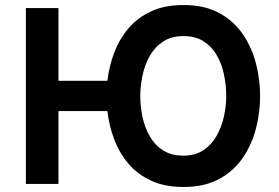

<svg xmlns="http://www.w3.org/2000/svg" viewBox="-20 -732 1111 764"><path d="M709.8 12Q635.4 12 581 -13.2Q526.7 -38.5 490.5 -81.5Q454.3 -124.4 434.1 -178.3Q413.9 -232.2 407.2 -290H212.6V0H83V-700H212.6V-410.4H407.2Q414.1 -468.2 434.4 -522.1Q454.7 -576 490.9 -618.9Q527.1 -661.7 581.4 -686.9Q635.6 -712 709.8 -712Q794 -712 852.2 -680.2Q910.4 -648.5 946.3 -595.8Q982.3 -543 998.6 -479Q1015 -415 1015 -350Q1015 -285 998.6 -221Q982.3 -157 946.3 -104.2Q910.4 -51.5 852.2 -19.8Q794 12 709.8 12ZM709.8 -112.6Q757 -112.6 789.6 -134.5Q822.2 -156.4 842.2 -192Q862.3 -227.6 871.2 -269.2Q880.2 -310.8 880.2 -350Q880.2 -392.2 871.5 -434.3Q862.9 -476.4 843.1 -511.3Q823.4 -546.2 790.6 -567.3Q757.9 -588.4 709.8 -588.4Q661.3 -588.4 628.4 -566.3Q595.5 -544.3 575.6 -508.7Q555.7 -473.1 547 -431.2Q538.2 -389.4 538.2 -350Q538.2 -308.4 547.1 -266.4Q556 -224.5 576 -189.6Q596.1 -154.6 629 -133.6Q661.9 -112.6 709.8 -112.6Z"/></svg>

Font: Overpass
Style: Regular
Weight: 400
Designer: Delve Withrington, Dave Bailey, Thomas Jockin
Foundry: Delve Fonts LLC
Version: Version 4.000